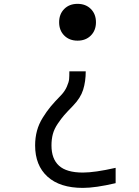

<svg xmlns="http://www.w3.org/2000/svg" viewBox="-20 -780 707 978"><path d="M442.7 -599Q416.7 -572.9 375 -572.9Q333.3 -572.9 307.3 -599Q281.2 -625 281.2 -666.7Q281.2 -708.3 307.3 -734.4Q333.3 -760.4 375 -760.4Q416.7 -760.4 442.7 -734.4Q468.8 -708.3 468.8 -666.7Q468.8 -625 442.7 -599ZM416.7 -416.7Q416.7 -365.2 403.6 -323.2Q390.6 -281.2 352.2 -241.5Q322.3 -210.9 307 -193.4Q291.7 -175.8 274.1 -149.7Q256.5 -123.7 249.3 -97.3Q242.2 -71 242.2 -39.1Q242.2 29.3 280.6 64.1Q319 99 402.3 99Q462.9 99 569 74.9V153Q466.1 177.1 402.3 177.1Q285.2 177.1 222 119.8Q158.9 62.5 158.9 -39.1Q158.9 -78.8 168.3 -113.6Q177.7 -148.4 197.6 -180.3Q217.4 -212.2 237.6 -236.7Q257.8 -261.1 289.7 -293.6Q309.9 -314.5 320.3 -338.2Q330.7 -362 332 -376.6Q333.3 -391.3 333.3 -416.7Z"/></svg>

Font: Monoid
Style: Regular
Weight: 400
Width: 4
Monospace: yes
Designer: Andreas Larsen (@larsenwork)
Version: Version 0.61